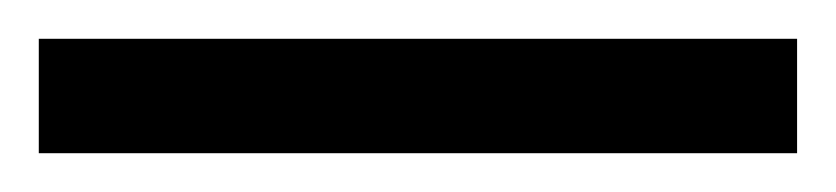

<svg xmlns="http://www.w3.org/2000/svg" viewBox="-25 63 431 99"><path d="M-5 142V83H386V142Z"/></svg>

Font: Noto Serif ExtraCondensed Black
Style: Regular
Weight: 900
Width: 2
Designer: Monotype Design Team
Foundry: Monotype Imaging Inc.
Version: Version 2.015; ttfautohint (v1.8.4.7-5d5b)